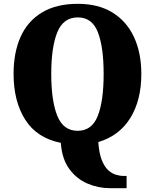

<svg xmlns="http://www.w3.org/2000/svg" viewBox="-20 -745 810 1004"><path d="M554 239Q493 239 436.5 214.5Q380 190 342 138Q304 86 298 2Q173 -23 112 -119Q51 -215 51 -359Q51 -470 87.5 -552Q124 -634 199 -679.5Q274 -725 387 -725Q494 -725 568 -679.5Q642 -634 680.5 -551.5Q719 -469 719 -358Q719 -221 661.5 -128Q604 -35 494 -2Q498 55 511.5 90Q525 125 544.5 143.5Q564 162 585.5 168.5Q607 175 627 175H642V239ZM386 -61Q461 -61 491.5 -139.5Q522 -218 522 -358Q522 -498 492 -576Q462 -654 387 -654Q311 -654 279.5 -576Q248 -498 248 -358Q248 -218 279.5 -139.5Q311 -61 386 -61Z"/></svg>

Font: Noto Serif Armenian SemiCondensed Black
Style: Regular
Weight: 900
Width: 4
Designer: Monotype Design Team
Foundry: Monotype Imaging Inc.
Version: Version 2.008; ttfautohint (v1.8.4.7-5d5b)